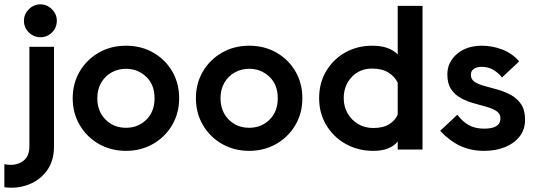

<svg xmlns="http://www.w3.org/2000/svg" viewBox="-75 -687 2467 882"><path d="M-55 67Q-7 77 26.5 56Q60 35 60 -14V-472H173V-14Q173 53 140 97.5Q107 142 54.5 161.5Q2 181 -55 173ZM111 -516Q80 -516 57.5 -538Q35 -560 35 -592Q35 -622 57.5 -644.5Q80 -667 111 -667Q141 -667 163.5 -644.5Q186 -622 186 -592Q186 -560 164 -538Q142 -516 111 -516Z M504 6Q435 6 379.5 -25.5Q324 -57 291.5 -112Q259 -167 259 -236Q259 -304 291 -358.5Q323 -413 378.5 -445Q434 -477 504 -477Q574 -477 629.5 -445Q685 -413 716.5 -358.5Q748 -304 748 -236Q748 -167 715.5 -112Q683 -57 627.5 -25.5Q572 6 504 6ZM504 -100Q559 -100 597 -137Q635 -174 635 -236Q635 -298 596.5 -334.5Q558 -371 504 -371Q468 -371 438 -354.5Q408 -338 390 -307.5Q372 -277 372 -236Q372 -176 409.5 -138Q447 -100 504 -100Z M1070 6Q1001 6 945.5 -25.5Q890 -57 857.5 -112Q825 -167 825 -236Q825 -304 857 -358.5Q889 -413 944.5 -445Q1000 -477 1070 -477Q1140 -477 1195.5 -445Q1251 -413 1282.5 -358.5Q1314 -304 1314 -236Q1314 -167 1281.5 -112Q1249 -57 1193.5 -25.5Q1138 6 1070 6ZM1070 -100Q1125 -100 1163 -137Q1201 -174 1201 -236Q1201 -298 1162.5 -334.5Q1124 -371 1070 -371Q1034 -371 1004 -354.5Q974 -338 956 -307.5Q938 -277 938 -236Q938 -176 975.5 -138Q1013 -100 1070 -100Z M1866 -660V0H1752V-37Q1717 6 1640 6Q1570 6 1513.5 -25.5Q1457 -57 1424 -112Q1391 -167 1391 -236Q1391 -306 1423.5 -360.5Q1456 -415 1511 -446Q1566 -477 1635 -477Q1713 -477 1752 -437V-660ZM1635 -372Q1577 -372 1540.5 -333Q1504 -294 1504 -236Q1504 -197 1522 -166Q1540 -135 1570.5 -117Q1601 -99 1640 -99Q1685 -99 1713 -116.5Q1741 -134 1752 -161V-307Q1739 -335 1709.5 -353.5Q1680 -372 1635 -372Z M2149 6Q2088 6 2039 -17Q1990 -40 1947 -86L2026 -160Q2050 -128 2079 -112Q2108 -96 2149 -96Q2224 -96 2224 -143Q2224 -164 2206.5 -176Q2189 -188 2161 -196Q2133 -204 2102 -212.5Q2071 -221 2043 -236Q2015 -251 1997.5 -277Q1980 -303 1980 -345Q1980 -401 2024 -439Q2068 -477 2139 -477Q2185 -477 2231 -460Q2277 -443 2310 -405L2231 -331Q2215 -352 2191.5 -366Q2168 -380 2138 -380Q2114 -380 2101 -370Q2088 -360 2088 -344Q2088 -322 2106 -310.5Q2124 -299 2152.5 -291.5Q2181 -284 2212.5 -275Q2244 -266 2272.5 -250.5Q2301 -235 2319 -208Q2337 -181 2337 -137Q2337 -92 2312 -60Q2287 -28 2244.5 -11Q2202 6 2149 6Z"/></svg>

Font: Lil Grotesk Bold
Style: Regular
Weight: 700
Designer: Bastien Sozeau
Foundry: NBR — Bastien Sozeau
Version: Version 4.002; ttfautohint (v1.8.4.7-5d5b)